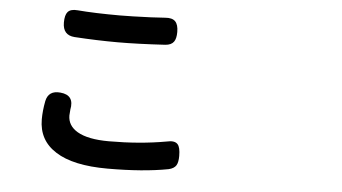

<svg xmlns="http://www.w3.org/2000/svg" viewBox="-50 -783 1601 898"><g transform="rotate(5 750.0 -333.5)"><path d="M483.4 30.3Q321.3 30.3 239.3 -22.5Q157.2 -74.2 157.2 -172.9Q157.2 -212.9 166 -258.8Q176.8 -310.5 233.4 -304.7Q300.8 -298.8 286.1 -228.5V-226.6Q284.2 -210 284.2 -202.1Q284.2 -154.3 330.1 -127Q379.9 -97.7 478.5 -97.7Q623 -97.7 748 -120.1Q785.2 -128.9 799.8 -112.3Q812.5 -98.6 812.5 -57.6Q812.5 -28.3 803.7 -13.7Q793.9 2 768.6 7.8Q650.4 30.3 483.4 30.3ZM479.5 -562.5Q382.8 -562.5 276.4 -569.3Q220.7 -573.2 220.7 -632.8Q220.7 -668 233.4 -682.6Q247.1 -698.2 279.3 -695.3Q361.3 -688.5 478.5 -688.5Q528.3 -688.5 624 -692.4Q667 -694.3 690.4 -696.3Q723.6 -699.2 738.3 -684.1Q752.9 -668.9 752.9 -634.8Q752.9 -603.5 742.2 -588.9Q730.5 -572.3 702.1 -570.3Q571.3 -562.5 479.5 -562.5Z"/></g></svg>

Font: Bpmf GenSen Rounded B
Style: B
Weight: 700
Foundry: But Ko
Version: Version 1.320